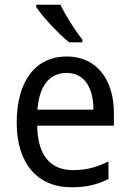

<svg xmlns="http://www.w3.org/2000/svg" viewBox="-20 -786 550 816"><path d="M237 -766H134V-756C159 -717 230 -641 274 -606H330V-618C300 -655 258 -721 237 -766ZM264 -546C132 -546 51 -443 51 -264C51 -94 137 10 284 10C347 10 392 -1 441 -25V-100C391 -75 347 -63 290 -63C193 -63 140 -127 138 -252H464V-306C464 -447 391 -546 264 -546ZM263 -476C342 -476 377 -409 377 -320H139C147 -421 190 -476 263 -476Z"/></svg>

Font: Noto Sans Lao UI SemCond
Style: Regular
Weight: 400
Width: 4
Designer: Monotype Design Team
Foundry: Monotype Imaging Inc.
Version: Version 2.000